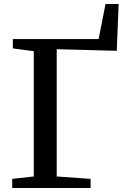

<svg xmlns="http://www.w3.org/2000/svg" viewBox="-20 -938 626 958"><path d="M41 0V-45.5L148.5 -57.5V-682.5L44 -696.5V-743H472L506.5 -918H572L562.5 -684.5L263 -692.5V-57.5L432 -45.5V0Z"/></svg>

Font: Merriweather 36pt Medium
Style: Regular
Weight: 500
Version: Version 2.100